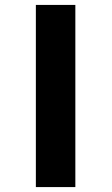

<svg xmlns="http://www.w3.org/2000/svg" viewBox="-20 -760 453 780"><path d="M125.7 0V-740H286.1V0Z"/></svg>

Font: Lexend Exa
Style: Regular
Weight: 400
Designer: Bonnie Shaver-Troup, Thomas Jockin
Foundry: Lexend
Version: Version 1.007